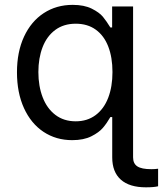

<svg xmlns="http://www.w3.org/2000/svg" viewBox="-20 -573 680 801"><path d="M50.8 -271.5Q50.8 -356.4 80.3 -420.2Q109.9 -483.9 162.6 -518.3Q215.3 -552.7 283.2 -552.7Q331.1 -552.7 362.8 -536.9Q394.5 -521 409.2 -503.2Q423.8 -485.4 440.4 -458.5H447.8V-545.9H535.2V0H448.2V-84.5H440.4Q425.8 -59.1 409.4 -39.8Q393.1 -20.5 361.1 -4.4Q329.1 11.7 281.2 11.7Q213.9 11.7 161.6 -22.9Q109.4 -57.6 80.1 -121.8Q50.8 -186 50.8 -271.5ZM449.2 -272.5Q449.2 -333.5 431.6 -378.9Q414.1 -424.3 379.6 -449.2Q345.2 -474.1 295.9 -474.1Q245.6 -474.1 210.4 -448Q175.3 -421.9 157.7 -376.2Q140.1 -330.6 140.1 -272.5Q140.1 -213.9 158 -167.2Q175.8 -120.6 210.9 -93.8Q246.1 -66.9 295.9 -66.9Q344.2 -66.9 378.9 -92.8Q413.6 -118.7 431.4 -165Q449.2 -211.4 449.2 -272.5ZM448.2 83.5V-94.2H535.2V83.5Q535.2 109.4 553 121.1Q570.8 132.8 611.3 132.8Q626.5 132.8 639.6 130.9V204.1Q622.1 208.5 588.9 208.5Q520 208.5 484.1 176.5Q448.2 144.5 448.2 83.5Z"/></svg>

Font: Raveo Variable
Style: Regular
Weight: 400
Designer: Jakub Foglar, Rasmus Andersson (Inter)
Foundry: Jakubfoglar.com
Version: Version 1.000;Glyphs 3.2.3 (3260)